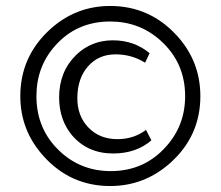

<svg xmlns="http://www.w3.org/2000/svg" viewBox="-20 -637 739 643"><path d="M481 -459 466 -427Q421 -455 367 -455Q310 -455 274.5 -414.5Q239 -374 239 -308Q239 -248 276.5 -209.5Q314 -171 373 -171Q428 -171 469 -202L487 -167Q436 -123 359 -123Q274 -123 222 -183Q178 -235 178 -311Q178 -397 235 -453Q286 -502 358 -502Q429 -502 481 -459ZM48 -315Q48 -448 148 -539Q234 -617 349 -617Q482 -617 573 -517Q651 -431 651 -315Q651 -182 551 -92Q464 -14 349 -14Q216 -14 126 -114Q48 -200 48 -315ZM102 -315Q102 -202 183 -128Q253 -64 351 -64Q463 -64 536 -146Q600 -217 600 -315Q600 -427 518 -501Q447 -565 349 -565Q236 -565 164 -483Q102 -413 102 -315Z"/></svg>

Font: Tajawal
Style: Regular
Weight: 400
Designer: Boutros Fonts
Foundry: Created by Boutros International 2017
Version: Version 1.700